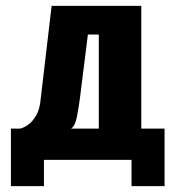

<svg xmlns="http://www.w3.org/2000/svg" viewBox="-20 -515 595 651"><path d="M17 116V-79H48Q59 -81 74 -91Q89 -101 102 -122.5Q115 -144 118 -180L155 -495H459V-79H538V116H426V27H129V116ZM221 -79H315V-398H278L251 -182Q247 -152 241 -120Q235 -88 221 -79Z"/></svg>

Font: Alumni Sans ExtraBold
Style: Regular
Weight: 800
Designer: Robert E. Leuschke
Foundry: Robert E. Leuschke
Version: Version 1.018